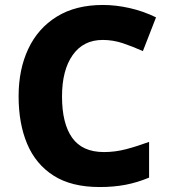

<svg xmlns="http://www.w3.org/2000/svg" viewBox="-20 -837 683 774"><path d="M394 -676Q316 -676 273 -615Q230 -554 230 -448Q230 -339 271 -281.5Q312 -224 399 -224Q444 -224 488 -235.5Q532 -247 581 -265V-121Q533 -101 485.5 -92Q438 -83 382 -83Q268 -83 196 -129Q124 -175 89.5 -257Q55 -339 55 -449Q55 -557 94 -640Q133 -723 209 -770Q285 -817 395 -817Q447 -817 502.5 -804.5Q558 -792 609 -767L556 -631Q516 -649 476 -662.5Q436 -676 394 -676Z"/></svg>

Font: Noto Sans Telugu UI ExtraBold
Style: Regular
Weight: 800
Designer: Jelle Bosma - Monotype Design Team
Foundry: Monotype Imaging Inc.
Version: Version 2.005; ttfautohint (v1.8.4.7-5d5b)